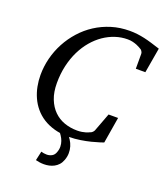

<svg xmlns="http://www.w3.org/2000/svg" viewBox="-161 -796 965 1120"><g transform="rotate(20 322.0 -235.5)"><path d="M617.2 -491.2H558.1V-584Q558.1 -591.8 552.5 -600.1Q546.9 -608.4 540 -610.8Q538.1 -611.8 531.2 -616Q524.4 -620.1 513.4 -624.5Q502.4 -628.9 487.8 -632.6Q473.1 -636.2 455.1 -636.2Q416.5 -636.2 379.4 -624Q342.3 -611.8 308.8 -588.9Q275.4 -565.9 247.1 -532.7Q218.8 -499.5 198 -457.3Q177.2 -415 165.5 -364.3Q153.8 -313.5 153.8 -255.9Q153.8 -199.2 170.2 -157.7Q186.5 -116.2 214.4 -88.9Q242.2 -61.5 279.5 -48.3Q316.9 -35.2 358.9 -35.2Q375 -35.2 388.2 -37.4Q401.4 -39.6 410.9 -42.5Q420.4 -45.4 426.3 -48.1Q432.1 -50.8 434.1 -51.8Q439.9 -52.7 447 -58.8Q454.1 -64.9 457 -71.8L500 -186H559.1L532.2 -23.9Q526.4 -22 507.1 -15.6Q487.8 -9.3 459.7 -2.2Q431.6 4.9 397 10.3Q362.8 15.6 327.6 16.1Q332.5 22.5 336.9 29.3Q347.7 45.9 353.5 65.2Q359.4 84.5 359.1 106.2Q358.9 127.9 350.6 149.9Q343.8 168.5 332.3 181.2Q320.8 193.8 306.4 201.4Q292 209 276.1 212.4Q260.3 215.8 244.1 215.8Q230.5 215.8 217.3 213.9Q204.1 211.9 192.9 209L205.6 151.9Q213.9 154.3 222.4 155.8Q231 157.2 240.7 157.2Q257.3 157.2 272 149.2Q286.6 141.1 293 123Q300.3 104 299.8 86.4Q299.3 68.8 293.7 53.2Q288.1 37.6 278.8 23.9Q274.9 18.1 270.5 12.2Q252.4 9.3 236.3 4.9Q196.3 -6.3 165.5 -25.9Q134.8 -45.4 112.3 -72.3Q89.8 -99.1 75.7 -130.6Q61.5 -162.1 54.7 -196.8Q47.9 -231.4 47.9 -267.1Q47.9 -320.3 61 -372.1Q74.2 -423.8 99.1 -470.5Q124 -517.1 159.7 -556.9Q195.3 -596.7 240 -625.5Q284.7 -654.3 337.6 -670.7Q390.6 -687 450.2 -687Q474.6 -687 497.1 -684.3Q519.5 -681.6 542.5 -676.5Q565.4 -671.4 590.3 -663.8Q615.2 -656.2 644 -647Z"/></g></svg>

Font: Charis SIL
Style: Italic
Weight: 400
Italic angle: -11°
Foundry: SIL International
Version: Version 4.112